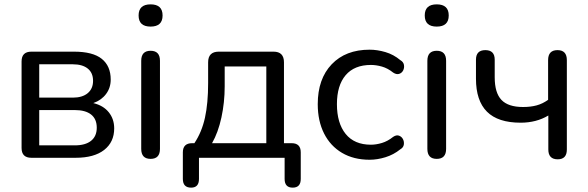

<svg xmlns="http://www.w3.org/2000/svg" viewBox="-20 -724 2700 881"><path d="M160 -57H323Q372 -57 398 -78Q424 -99 424 -138Q424 -178 398 -198.5Q372 -219 323 -219H160ZM160 -276H314Q358 -276 382.5 -296.5Q407 -317 407 -353Q407 -390 382.5 -409.5Q358 -429 314 -429H160ZM124 0Q79 0 79 -45V-442Q79 -487 124 -487H319Q406 -487 447 -454Q488 -421 488 -359Q488 -321 466.5 -292.5Q445 -264 408 -251Q454 -240 479 -209Q504 -178 504 -135Q504 -72 458 -36Q412 0 327 0Z M671 5Q628 5 628 -41V-445Q628 -491 671 -491Q714 -491 714 -445V-41Q714 5 671 5ZM671 -602Q616 -602 616 -653Q616 -704 671 -704Q726 -704 726 -653Q726 -602 671 -602Z M953 -67H1202V-419H1011V-328Q1011 -254 996 -185Q981 -116 953 -67ZM857 137Q819 137 819 97V-25Q819 -67 862 -67H872Q906 -118 920.5 -184Q935 -250 935 -343V-438Q935 -487 984 -487H1235Q1283 -487 1283 -438V-67H1318Q1360 -67 1360 -25V97Q1360 137 1323 137Q1286 137 1286 97V0H893V97Q893 137 857 137Z M1676 9Q1603 9 1549.5 -22.5Q1496 -54 1467 -111.5Q1438 -169 1438 -246Q1438 -362 1502 -429Q1566 -496 1676 -496Q1711 -496 1748.5 -485Q1786 -474 1817 -448Q1831 -440 1833.5 -426.5Q1836 -413 1830 -401Q1824 -389 1811.5 -385Q1799 -381 1784 -391Q1759 -411 1732.5 -418.5Q1706 -426 1682 -426Q1606 -426 1566 -379Q1526 -332 1526 -246Q1526 -159 1566 -109.5Q1606 -60 1682 -60Q1706 -60 1732.5 -68Q1759 -76 1784 -96Q1799 -106 1811 -101.5Q1823 -97 1829 -85.5Q1835 -74 1833 -60.5Q1831 -47 1817 -39Q1786 -14 1748.5 -2.5Q1711 9 1676 9Z M1984 5Q1941 5 1941 -41V-445Q1941 -491 1984 -491Q2027 -491 2027 -445V-41Q2027 5 1984 5ZM1984 -602Q1929 -602 1929 -653Q1929 -704 1984 -704Q2039 -704 2039 -653Q2039 -602 1984 -602Z M2539 7Q2496 7 2496 -38V-194Q2441 -161 2369 -161Q2265 -161 2214.5 -211.5Q2164 -262 2164 -363V-450Q2164 -494 2207 -494Q2250 -494 2250 -450V-369Q2250 -298 2281 -265.5Q2312 -233 2380 -233Q2415 -233 2442.5 -240.5Q2470 -248 2495 -266V-448Q2495 -494 2538 -494Q2581 -494 2581 -448V-38Q2581 7 2539 7Z"/></svg>

Font: Chiron GoRound TC N
Style: Regular
Weight: 350
Designer: Ryoko NISHIZUKA 西塚涼子 (kana, bopomofo & ideographs); Paul D. Hunt (Latin, Greek & Cyrillic); Sandoll Communications 산돌커뮤니
Foundry: Adobe
Version: Version 1.000;hotconv 1.1.1;makeotfexe 2.6.0